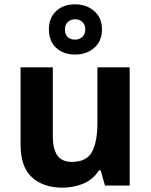

<svg xmlns="http://www.w3.org/2000/svg" viewBox="-20 -857 697 887"><path d="M579 -546V0H465L445 -70H437Q411 -28 365.5 -9Q320 10 269 10Q181 10 128 -37.5Q75 -85 75 -190V-546H224V-227Q224 -169 245 -139Q266 -109 312 -109Q380 -109 405 -155.5Q430 -202 430 -289V-546ZM327 -605Q273 -605 239.5 -636Q206 -667 206 -721Q206 -775 239.5 -806Q273 -837 327 -837Q379 -837 415 -806Q451 -775 451 -722Q451 -667 415.5 -636Q380 -605 327 -605ZM327 -674Q347 -674 360.5 -686.5Q374 -699 374 -721Q374 -743 360.5 -755.5Q347 -768 327 -768Q307 -768 293.5 -755.5Q280 -743 280 -721Q280 -699 292 -686.5Q304 -674 327 -674Z"/></svg>

Font: Noto Sans Kayah Li
Style: Bold
Weight: 700
Designer: Monotype Design Team, Sérgio Martins
Foundry: Monotype Imaging Inc.
Version: Version 2.002; ttfautohint (v1.8.4.7-5d5b)